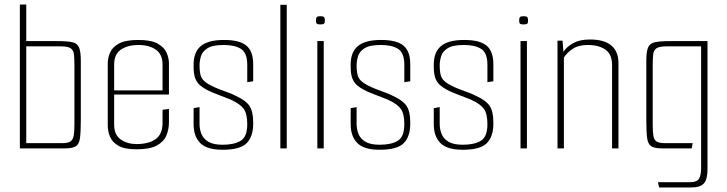

<svg xmlns="http://www.w3.org/2000/svg" viewBox="-20 -650 3186 841"><path d="M67 0V-630H95V-470H230Q275 -470 297 -465Q319 -460 326.5 -441.5Q334 -423 334 -384V-128Q334 -74 330.5 -46.5Q327 -19 312.5 -9.5Q298 0 262 0ZM95 -23H253Q277 -23 288 -30Q299 -37 302.5 -54.5Q306 -72 306 -106V-360Q306 -393 304 -411.5Q302 -430 289.5 -438.5Q277 -447 245 -447H95Z M578 4Q525 4 498 -12Q471 -28 461.5 -52Q452 -76 452 -99V-372Q452 -396 462 -419.5Q472 -443 500.5 -459Q529 -475 586 -475Q642 -475 670.5 -459Q699 -443 709.5 -419.5Q720 -396 720 -372V-250L692 -249V-367Q692 -412 662.5 -432.5Q633 -453 586 -453Q540 -453 510 -433Q480 -413 480 -367V-104Q480 -59 509 -39Q538 -19 578 -19Q631 -19 661.5 -40.5Q692 -62 692 -112V-169L720 -173V-114Q720 -84 709 -57Q698 -30 667.5 -13Q637 4 578 4ZM459 -236V-254H720V-236Z M955 6Q886 6 857 -23.5Q828 -53 828 -106V-176L854 -181V-106Q854 -85 862 -64Q870 -43 892 -29.5Q914 -16 955 -16Q1006 -16 1034.5 -33.5Q1063 -51 1063 -106Q1063 -151 1048 -172.5Q1033 -194 994 -212Q987 -215 972 -221Q957 -227 939.5 -233.5Q922 -240 908 -246Q894 -252 889 -255Q866 -267 853 -279.5Q840 -292 834 -310.5Q828 -329 828 -357V-367Q828 -422 860 -448.5Q892 -475 961 -475Q1030 -475 1059.5 -450Q1089 -425 1089 -369V-294L1063 -290V-366Q1063 -418 1036 -435.5Q1009 -453 960 -453Q911 -453 888.5 -438.5Q866 -424 860 -403Q854 -382 854 -364Q854 -324 864 -307.5Q874 -291 903 -276Q918 -268 938.5 -260Q959 -252 978.5 -245Q998 -238 1009 -232Q1056 -211 1072.5 -186.5Q1089 -162 1089 -115V-108Q1089 -52 1060.5 -23Q1032 6 955 6Z M1208 -629H1236V0H1208Z M1370 0V-470H1398V0ZM1383 -543Q1371 -543 1367.5 -546.5Q1364 -550 1364 -560Q1364 -571 1367.5 -575Q1371 -579 1383 -579Q1396 -579 1399.5 -575Q1403 -571 1403 -560Q1403 -550 1399.5 -546.5Q1396 -543 1383 -543Z M1643 6Q1574 6 1545 -23.5Q1516 -53 1516 -106V-176L1542 -181V-106Q1542 -85 1550 -64Q1558 -43 1580 -29.5Q1602 -16 1643 -16Q1694 -16 1722.5 -33.5Q1751 -51 1751 -106Q1751 -151 1736 -172.5Q1721 -194 1682 -212Q1675 -215 1660 -221Q1645 -227 1627.5 -233.5Q1610 -240 1596 -246Q1582 -252 1577 -255Q1554 -267 1541 -279.5Q1528 -292 1522 -310.5Q1516 -329 1516 -357V-367Q1516 -422 1548 -448.5Q1580 -475 1649 -475Q1718 -475 1747.5 -450Q1777 -425 1777 -369V-294L1751 -290V-366Q1751 -418 1724 -435.5Q1697 -453 1648 -453Q1599 -453 1576.5 -438.5Q1554 -424 1548 -403Q1542 -382 1542 -364Q1542 -324 1552 -307.5Q1562 -291 1591 -276Q1606 -268 1626.5 -260Q1647 -252 1666.5 -245Q1686 -238 1697 -232Q1744 -211 1760.5 -186.5Q1777 -162 1777 -115V-108Q1777 -52 1748.5 -23Q1720 6 1643 6Z M2007 6Q1938 6 1909 -23.5Q1880 -53 1880 -106V-176L1906 -181V-106Q1906 -85 1914 -64Q1922 -43 1944 -29.5Q1966 -16 2007 -16Q2058 -16 2086.5 -33.5Q2115 -51 2115 -106Q2115 -151 2100 -172.5Q2085 -194 2046 -212Q2039 -215 2024 -221Q2009 -227 1991.5 -233.5Q1974 -240 1960 -246Q1946 -252 1941 -255Q1918 -267 1905 -279.5Q1892 -292 1886 -310.5Q1880 -329 1880 -357V-367Q1880 -422 1912 -448.5Q1944 -475 2013 -475Q2082 -475 2111.5 -450Q2141 -425 2141 -369V-294L2115 -290V-366Q2115 -418 2088 -435.5Q2061 -453 2012 -453Q1963 -453 1940.5 -438.5Q1918 -424 1912 -403Q1906 -382 1906 -364Q1906 -324 1916 -307.5Q1926 -291 1955 -276Q1970 -268 1990.5 -260Q2011 -252 2030.5 -245Q2050 -238 2061 -232Q2108 -211 2124.5 -186.5Q2141 -162 2141 -115V-108Q2141 -52 2112.5 -23Q2084 6 2007 6Z M2260 0V-470H2288V0ZM2273 -543Q2261 -543 2257.5 -546.5Q2254 -550 2254 -560Q2254 -571 2257.5 -575Q2261 -579 2273 -579Q2286 -579 2289.5 -575Q2293 -571 2293 -560Q2293 -550 2289.5 -546.5Q2286 -543 2273 -543Z M2422 -472H2444L2448 -423Q2463 -446 2491.5 -461.5Q2520 -477 2564 -477Q2627 -477 2658 -450.5Q2689 -424 2689 -374V0H2661V-365Q2661 -412 2632 -432.5Q2603 -453 2555 -453Q2515 -453 2490 -437Q2465 -421 2450 -398V0H2422Z M2867 171 2862 148H3003Q3033 148 3042 132.5Q3051 117 3051 85V-447H2900Q2868 -447 2855.5 -438.5Q2843 -430 2841 -411.5Q2839 -393 2839 -360V-106Q2839 -72 2842 -54.5Q2845 -37 2856.5 -30Q2868 -23 2892 -23H3014L3010 0H2882Q2847 0 2832.5 -9.5Q2818 -19 2814.5 -46Q2811 -73 2811 -125V-384Q2811 -423 2818.5 -441.5Q2826 -460 2848.5 -465Q2871 -470 2916 -470H3079V91Q3079 135 3063.5 153Q3048 171 3008 171Z"/></svg>

Font: Smooch Sans Thin ExtraLight
Style: Regular
Weight: 250
Version: Version 1.010